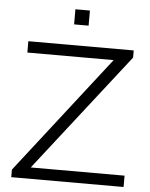

<svg xmlns="http://www.w3.org/2000/svg" viewBox="-58 -914 753 962"><g transform="rotate(5 318.5 -433.0)"><path d="M282 -790H355V-866H282ZM35 0H600V-57H128L591 -650V-686H61V-629H495L35 -38Z"/></g></svg>

Font: Archivo ExtraLight
Style: Regular
Weight: 200
Designer: Hector Gatti
Foundry: Omnibus-Type
Version: Version 2.001